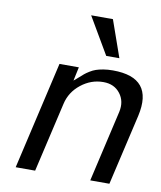

<svg xmlns="http://www.w3.org/2000/svg" viewBox="-83 -811 735 878"><g transform="rotate(10 284.0 -372.0)"><path d="M377.9 -453.1H377Q320.8 -453.1 274.2 -416.3Q227.5 -379.4 214.8 -323.2L140.1 0H49.8L165 -500H254.9L241.2 -436Q249 -442.4 262.5 -454.3Q275.9 -466.3 283.7 -472.9Q291.5 -479.5 305.7 -488.3Q319.8 -497.1 333.3 -501.7Q346.7 -506.3 366.9 -509.8Q387.2 -513.2 411.1 -513.2Q602.5 -513.2 561 -329.1L484.9 0H396L472.2 -331.1Q483.4 -381.3 455.8 -417.2Q428.2 -453.1 377.9 -453.1ZM430.2 -573.2H369.1L269 -744.1H370.1Z"/></g></svg>

Font: Perun
Style: Italic
Weight: 400
Italic angle: -12°
Foundry: Stefan Peev, Context Ltd
Version: Version 001.000